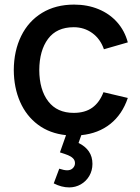

<svg xmlns="http://www.w3.org/2000/svg" viewBox="-20 -575 608 836"><path d="M430.5 -173.5 536.5 -148.5Q512.5 -77 460.5 -35.5Q408.5 6 334 13.5L322 47.5Q351 61.5 366.8 84.2Q382.5 107 382.5 138.5Q382.5 167.5 368.8 191Q355 214.5 331.8 227.8Q308.5 241 281.5 241Q248 241 214 223.5L238 159.5Q259 166.5 272.5 166.5Q288 166.5 297.2 157.2Q306.5 148 306.5 135.5Q306.5 123 298 114.5Q289.5 106 276.5 100.8Q263.5 95.5 241 88.5L267.5 13.5Q196.5 6 145.5 -32Q94.5 -70 67.5 -131.5Q40.5 -193 40 -270Q40.5 -353.5 72.2 -418.2Q104 -483 163.2 -519Q222.5 -555 302.5 -555Q361 -555 409.2 -535Q457.5 -515 490.2 -478Q523 -441 536.5 -390.5L432.5 -360.5Q417 -405.5 381.8 -431Q346.5 -456.5 301 -456.5Q227 -456.5 189.2 -405.8Q151.5 -355 151 -270Q151.5 -184 190 -133.8Q228.5 -83.5 301 -83.5Q350 -83.5 381.8 -106.2Q413.5 -129 430.5 -173.5Z"/></svg>

Font: Manrope KiralyPet SmBd KiralyPet
Style: Regular
Weight: 600
Designer: Mikhail Sharanda
Foundry: Mikhail Sharanda
Version: Version 4.502